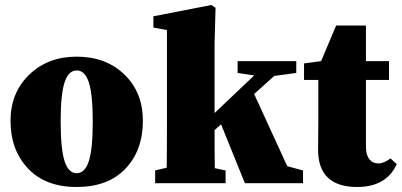

<svg xmlns="http://www.w3.org/2000/svg" viewBox="-20 -731 1603 766"><path d="M222 -246Q222 -137 237.5 -88.5Q253 -40 286 -40Q319 -40 334.5 -88.5Q350 -137 350 -246Q350 -354 334.5 -402Q319 -450 286 -450Q253 -450 237.5 -402Q222 -354 222 -246ZM286 -505Q402 -505 476 -434Q550 -363 550 -249Q550 -131 480.5 -58Q411 15 286 15Q161 15 91.5 -59Q22 -133 22 -249Q22 -361 96.5 -433Q171 -505 286 -505Z M1126 -68 1189 -51V0H957L862 -235L836 -212Q836 -107 837 -60L880 -51V0H599V-51L645 -62Q646 -111 646 -210V-611L592 -621V-666L823 -711L840 -700L836 -561V-280L994 -430L928 -440V-487H1162V-440L1074 -428L994 -356Z M1538 -99 1563 -76Q1521 15 1405 15Q1249 15 1249 -134Q1249 -154 1249.5 -188Q1250 -222 1250 -241V-412H1193V-478L1261 -487L1321 -629H1440V-487H1532V-412H1440V-145Q1440 -113 1453.5 -96Q1467 -79 1489 -79Q1512 -79 1538 -99Z"/></svg>

Font: TypoPRO Source Serif Pro
Style: Regular
Weight: 900
Designer: Frank Grießhammer
Foundry: Adobe Systems Incorporated
Version: Version 1.017;PS 1.0;hotconv 1.0.79;makeotf.lib2.5.61930